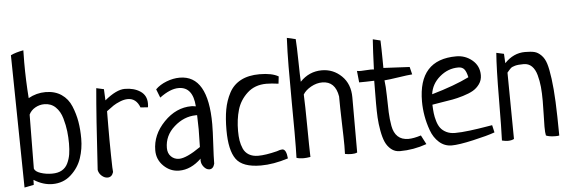

<svg xmlns="http://www.w3.org/2000/svg" viewBox="-50 -925 3308 1114"><g transform="rotate(-5 1604.0 -368.0)"><path d="M106.4 18.6 51.8 29.3 40 -742.2Q67.4 -755.9 114.3 -764.6Q113.3 -742.2 113.3 -694.3Q113.3 -588.9 121.1 -485.4Q168 -511.7 220.7 -511.7Q275.4 -511.7 313.5 -485.8Q351.6 -460 370.1 -415Q388.7 -370.1 396.5 -324.2Q404.3 -278.3 404.3 -224.6Q404.3 -166 386.2 -111.8Q368.2 -57.6 323.7 -17.1Q279.3 23.4 215.8 23.4Q161.1 23.4 107.4 -10.7Q106.4 -1 106.4 18.6ZM118.2 -389.6 115.2 -75.2Q121.1 -57.6 151.9 -47.4Q182.6 -37.1 218.8 -37.1Q252.9 -37.1 275.9 -50.3Q298.8 -63.5 310.5 -88.4Q322.3 -113.3 326.7 -140.6Q331.1 -168 331.1 -203.1Q331.1 -239.3 327.1 -273.9Q323.2 -308.6 311.5 -350.1Q299.8 -391.6 273.4 -417Q247.1 -442.4 208 -442.4Q179.7 -442.4 154.8 -428.2Q129.9 -414.1 118.2 -389.6Z M805.7 -372.1 762.7 -375Q742.2 -429.7 693.4 -429.7Q671.9 -429.7 647.9 -419.9Q624 -410.2 608.4 -399.9Q592.8 -389.6 567.4 -370.1Q567.4 -356.4 566.9 -281.2Q566.4 -206.1 567.9 -114.3Q569.3 -22.5 571.3 -15.6Q562.5 13.7 537.1 13.7Q519.5 13.7 503.4 -0.5Q487.3 -14.6 483.4 -35.2Q502 -348.6 516.6 -508.8L560.5 -499L563.5 -433.6Q631.8 -490.2 680.7 -490.2Q734.4 -490.2 771 -465.8Q807.6 -441.4 807.6 -394.5Q807.6 -379.9 805.7 -372.1Z M881.8 -421.9 862.3 -471.7Q887.7 -497.1 926.8 -512.2Q965.8 -527.3 1003.9 -527.3Q1168.9 -527.3 1168.9 -242.2Q1168.9 -203.1 1164.6 -127Q1160.2 -50.8 1160.2 -12.7Q1152.3 17.6 1129.9 17.6Q1112.3 17.6 1097.7 0Q1083 -17.6 1083 -39.1Q1083 -45.9 1084 -48.8Q1023.4 9.8 955.1 9.8Q903.3 9.8 864.7 -27.8Q826.2 -65.4 826.2 -119.1Q826.2 -210 897 -283.2Q967.8 -356.4 1057.6 -356.4Q1061.5 -356.4 1065.4 -356Q1069.3 -355.5 1074.7 -354.5Q1080.1 -353.5 1083 -353.5Q1075.2 -467.8 992.2 -467.8Q943.4 -467.8 881.8 -421.9ZM1085.9 -116.2Q1087.9 -184.6 1087.9 -219.7Q1087.9 -249 1085.9 -301.8H1078.1Q1008.8 -300.8 951.7 -250Q894.5 -199.2 894.5 -127Q894.5 -95.7 913.6 -77.1Q932.6 -58.6 960 -58.6Q1002.9 -58.6 1085.9 -116.2Z M1577.1 -484.4 1572.3 -442.4Q1531.2 -448.2 1502 -448.2Q1434.6 -448.2 1390.6 -407.7Q1346.7 -367.2 1330.6 -312Q1314.5 -256.8 1314.5 -189.5Q1314.5 -158.2 1318.4 -133.8Q1322.3 -109.4 1332.5 -85.9Q1342.8 -62.5 1364.7 -49.3Q1386.7 -36.1 1418.9 -36.1Q1461.9 -36.1 1528.3 -52.7Q1548.8 -60.5 1560.5 -60.5Q1584 -60.5 1588.9 -5.9Q1502.9 21.5 1429.7 21.5Q1323.2 21.5 1285.6 -30.8Q1248 -83 1248 -200.2Q1248 -268.6 1257.3 -319.8Q1266.6 -371.1 1290 -415.5Q1313.5 -460 1357.9 -483.4Q1402.3 -506.8 1466.8 -506.8Q1539.1 -506.8 1577.1 -484.4Z M1643.6 -703.1 1694.3 -691.4Q1697.3 -651.4 1698.7 -563.5Q1700.2 -475.6 1702.1 -442.4Q1754.9 -498 1829.1 -498Q1895.5 -498 1943.8 -451.2Q1992.2 -404.3 1992.2 -326.2V-4.9Q1979.5 1 1960 1Q1938.5 1 1920.9 -2.9Q1920.9 -10.7 1921.4 -26.9Q1921.9 -43 1921.9 -50.8Q1921.9 -88.9 1918.9 -182.1Q1916 -275.4 1916 -337.9Q1901.4 -427.7 1825.2 -427.7Q1792 -427.7 1759.8 -409.7Q1727.5 -391.6 1712.9 -367.2Q1715.8 -305.7 1716.8 -181.6Q1717.8 -57.6 1719.7 -2.9Q1696.3 1 1679.7 1Q1655.3 1 1638.7 -4.9Q1640.6 -52.7 1640.6 -156.2Q1640.6 -202.1 1639.6 -324.7Q1638.7 -447.3 1639.2 -535.6Q1639.6 -624 1643.6 -703.1Z M2338.9 -472.7 2349.6 -428.7Q2323.2 -426.8 2268.6 -418.5Q2213.9 -410.2 2186.5 -408.2Q2191.4 -374 2192.4 -318.4Q2193.4 -262.7 2194.8 -222.2Q2196.3 -181.6 2203.6 -141.1Q2210.9 -100.6 2233.9 -79.1Q2256.8 -57.6 2295.9 -57.6Q2325.2 -57.6 2369.1 -71.3Q2387.7 -35.2 2396.5 -18.6Q2319.3 8.8 2240.2 8.8Q2210.9 8.8 2189.5 -8.8Q2168 -26.4 2156.2 -52.7Q2144.5 -79.1 2137.2 -119.6Q2129.9 -160.2 2127.9 -196.3Q2126 -232.4 2126 -279.3Q2126 -304.7 2126.5 -349.6Q2127 -394.5 2127 -411.1Q2117.2 -410.2 2081.1 -409.7Q2044.9 -409.2 2039.1 -409.2Q2032.2 -474.6 2032.2 -476.6Q2039.1 -474.6 2054.7 -474.6Q2063.5 -474.6 2083 -476.1Q2102.5 -477.5 2112.3 -477.5Q2116.2 -477.5 2122.6 -477.1Q2128.9 -476.6 2130.9 -476.6Q2134.8 -584 2139.6 -651.4L2183.6 -640.6Q2184.6 -617.2 2185.1 -590.3Q2185.5 -563.5 2186 -530.8Q2186.5 -498 2186.5 -480.5Q2211.9 -478.5 2262.7 -476.6Q2313.5 -474.6 2338.9 -472.7Z M2786.1 -94.7 2795.9 -51.8Q2752.9 -36.1 2668.5 -17.1Q2584 2 2543 2Q2501 2 2469.7 -25.9Q2438.5 -53.7 2422.9 -97.2Q2407.2 -140.6 2399.9 -183.1Q2392.6 -225.6 2392.6 -266.6Q2392.6 -510.7 2613.3 -510.7Q2666 -510.7 2706.1 -477.1Q2746.1 -443.4 2746.1 -389.6Q2746.1 -360.4 2730 -337.9Q2713.9 -315.4 2690.9 -302.2Q2668 -289.1 2632.3 -278.3Q2596.7 -267.6 2569.3 -262.7Q2542 -257.8 2503.9 -252Q2465.8 -246.1 2451.2 -243.2Q2452.1 -214.8 2454.6 -193.4Q2457 -171.9 2464.4 -147Q2471.7 -122.1 2483.9 -106Q2496.1 -89.8 2517.6 -79.1Q2539.1 -68.4 2568.4 -68.4Q2603.5 -68.4 2654.3 -74.7Q2705.1 -81.1 2744.6 -87.9Q2784.2 -94.7 2786.1 -94.7ZM2455.1 -303.7Q2587.9 -341.8 2672.9 -383.8Q2666 -416 2654.3 -430.7Q2642.6 -445.3 2619.1 -445.3Q2559.6 -445.3 2511.2 -404.3Q2462.9 -363.3 2455.1 -303.7Z M2901.4 -390.6 2905.3 -3.9Q2890.6 3.9 2870.1 3.9Q2854.5 3.9 2835 -1Q2837.9 -62.5 2838.9 -243.2Q2839.8 -423.8 2846.7 -510.7L2890.6 -501L2893.6 -446.3Q2945.3 -501 3012.7 -501Q3046.9 -501 3067.4 -496.1Q3087.9 -491.2 3106.9 -472.2Q3126 -453.1 3135.7 -421.9Q3145.5 -390.6 3153.3 -332.5Q3161.1 -274.4 3164.6 -196.8Q3168 -119.1 3168.9 -1Q3163.1 1 3146.5 1Q3111.3 1 3091.8 -7.8Q3087.9 -23.4 3087.9 -59.6Q3087.9 -78.1 3089.4 -129.4Q3090.8 -180.7 3090.8 -209Q3090.8 -255.9 3087.4 -291Q3084 -326.2 3074.7 -360.4Q3065.4 -394.5 3046.4 -413.1Q3027.3 -431.6 2999 -431.6Q2966.8 -431.6 2948.7 -426.8Q2930.7 -421.9 2923.3 -415Q2916 -408.2 2901.4 -390.6Z"/></g></svg>

Font: Neucha
Style: Regular
Weight: 400
Designer: Jovanny Lemonad
Foundry: Jovanny Lemonad
Version: Version 001.001